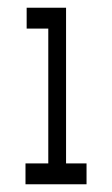

<svg xmlns="http://www.w3.org/2000/svg" viewBox="-20 -477 290 497"><path d="M46 0V-54H105V-403H49V-457H151V-54H204V0Z"/></svg>

Font: Inconsolata UltraCondensed
Style: Regular
Weight: 400
Width: 1
Monospace: yes
Designer: Raph Levien, Cyreal, Brenton Simpson
Foundry: Raph Levien, Cyreal, Google
Version: Version 3.000; ttfautohint (v1.8.2.53-6de2)